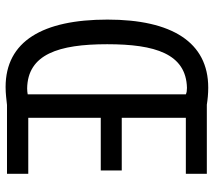

<svg xmlns="http://www.w3.org/2000/svg" viewBox="-59 -700 764 686"><g transform="rotate(90 323.0 -357.0)"><path d="M293 -719C131 -719 50 -589 50 -359C50 -128 127 5 291 5C315 5 335 2 355 0H601V-76H401V-335H589V-410H401V-639H601V-714H354C335 -717 315 -719 293 -719ZM294 -643C303 -643 311 -642 317 -639V-74C312 -73 304 -72 296 -72C174 -74 138 -184 138 -358C138 -529 172 -640 294 -643Z"/></g></svg>

Font: Noto Sans Sinhala UI ExtraCondensed
Style: Regular
Weight: 400
Width: 2
Designer: Jelle Bosma - Monotype Design Team
Foundry: Monotype Imaging Inc.
Version: Version 2.006